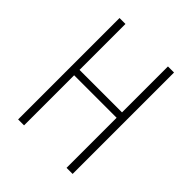

<svg xmlns="http://www.w3.org/2000/svg" viewBox="-204 -859 984 984"><g transform="rotate(45 288.0 -367.5)"><path d="M91 0H134V-363H442V0H486V-735H442V-402H134V-735H91Z"/></g></svg>

Font: Iosevka Sparkle Extralight
Style: Regular
Weight: 200
Designer: Belleve Invis
Foundry: Belleve Invis
Version: Version 4.5.0; ttfautohint (v1.8.3)